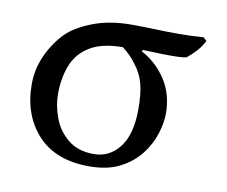

<svg xmlns="http://www.w3.org/2000/svg" viewBox="-59 -530 724 612"><g transform="rotate(10 303.0 -224.0)"><path d="M510.7 -385.7Q499.5 -383.3 486.6 -382.8Q473.6 -382.3 460.9 -382.3Q448.2 -382.3 428.7 -382.8Q409.2 -383.3 392.3 -384Q375.5 -384.8 369.1 -384.8L367.2 -379.4Q414.6 -355 445.8 -307.9Q477.1 -260.7 477.1 -197.3Q477.1 -167.5 465.6 -131.3Q454.1 -95.2 429 -63Q403.8 -30.8 363.8 -10.3Q323.7 10.3 265.1 10.3Q155.8 10.3 97.7 -53.2Q39.6 -116.7 39.6 -216.3Q39.6 -265.1 60.1 -310.1Q80.6 -355 113.3 -388.2Q140.6 -415.5 194.8 -436.8Q249 -458 321.3 -458Q358.4 -458 396.5 -456.5Q434.6 -455.1 471.7 -455.1Q511.7 -455.1 553.2 -458L564 -448.2Q554.2 -429.2 541.5 -414.8Q528.8 -400.4 510.7 -385.7ZM272.5 -30.8Q323.7 -30.8 356 -73Q388.2 -115.2 388.2 -196.3Q388.2 -247.1 379.6 -278.8Q371.1 -310.5 350.1 -336.9Q333 -361.3 305.2 -382.3Q237.8 -382.3 198.2 -357.7Q158.7 -333 143.1 -291.5Q127.4 -250 127.4 -199.2Q127.4 -163.1 141.6 -124Q155.8 -85 188.2 -57.9Q220.7 -30.8 272.5 -30.8Z"/></g></svg>

Font: Kurinto Seri
Style: Regular
Weight: 400
Designer: Kurinto was developed by Clint Goss from a range of fonts that are compatible with the SIL Open Font License Version 1.1
Foundry: Clinton F. Goss
Version: Version 2.196; July 25, 2020